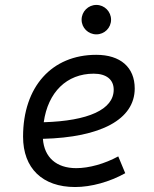

<svg xmlns="http://www.w3.org/2000/svg" viewBox="-20 -750 626 780"><path d="M289.6 -66.9C209 -66.9 159.7 -110.8 154.3 -186C389.2 -191.9 527.3 -264.6 527.3 -390.6C527.3 -476.6 469.2 -527.3 371.1 -527.3C190.4 -527.3 73.7 -397.5 73.7 -194.8C73.7 -66.4 152.3 9.8 285.2 9.8C350.6 9.8 425.8 -11.2 488.8 -46.4L460.4 -114.7C404.8 -84.5 341.8 -66.9 289.6 -66.9ZM157.7 -253.4C174.8 -375.5 251 -450.7 360.8 -450.7C412.6 -450.7 441.9 -426.3 441.9 -385.7C441.9 -305.2 338.9 -258.8 157.7 -253.4ZM371.6 -610.4C404.3 -610.4 431.2 -636.7 431.2 -669.9C431.2 -703.1 404.3 -730 371.6 -730C338.4 -730 311.5 -703.1 311.5 -669.9C311.5 -636.7 338.4 -610.4 371.6 -610.4Z"/></svg>

Font: Cascadia Code SemiLight
Style: Italic
Weight: 350
Italic angle: -10°
Monospace: yes
Designer: Aaron Bell
Foundry: Saja Typeworks
Version: Version 2404.023